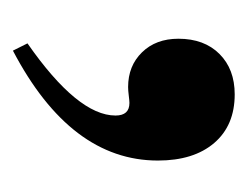

<svg xmlns="http://www.w3.org/2000/svg" viewBox="-62 -132 375 290"><g transform="rotate(90 125.0 12.5)"><path d="M57 180 46 158Q155 82 155 25Q155 4 136 4Q133 4 125 5Q117 6 112 6Q80 6 59.5 -15Q39 -36 39 -70Q39 -109 62 -132Q85 -155 123 -155Q170 -155 196.5 -124Q223 -93 223 -39Q223 93 57 180Z"/></g></svg>

Font: STIX
Style: Bold
Weight: 700
Designer: MicroPress Inc., with final additions and corrections provided by Coen Hoffman, Elsevier (retired)
Version: Version 1.1.1